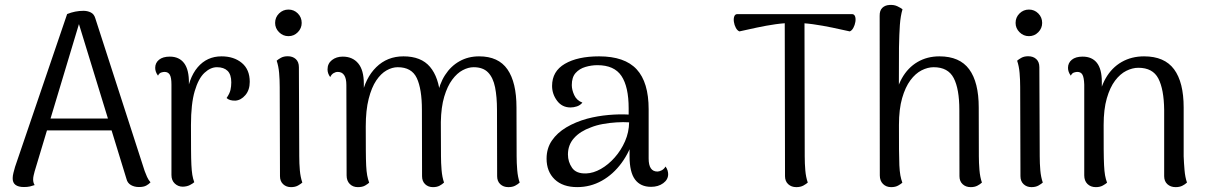

<svg xmlns="http://www.w3.org/2000/svg" viewBox="-20 -750 4912 781"><path d="M319.4 -706Q335.8 -706 349.2 -699.4Q362.6 -692.8 367.5 -676.1L568.4 -54.5Q572.4 -43.2 578.2 -30.3Q584.1 -17.5 592.2 -8.4Q585.9 -1.1 575 4.8Q564.1 10.8 545.2 10.8Q526.7 10.8 512.6 2.7Q498.5 -5.5 494.6 -21.7L294.4 -674L307.3 -672.6L120.8 -52.5Q118.8 -44.8 116.8 -36.3Q114.8 -27.8 114.8 -20Q114.8 -12.8 116.5 -7Q118.2 -1.2 121 2.8Q111.9 6.1 102 8.4Q92 10.8 77.3 10.8Q54.5 10.8 42.8 1.8Q31.1 -7.1 31.6 -25.7Q31.6 -34.4 34.6 -46.7Q37.5 -59 41.3 -71.4L253.1 -692.9Q285.8 -706 319.4 -706ZM153.5 -267.8H471V-219.7H153.5Z M723.5 9.4Q704.8 9.4 691.1 -3.3Q677.4 -16 677.4 -38.5V-406.2Q677.4 -434.6 670.6 -446.1Q663.8 -457.5 649.2 -457.5Q643.7 -457.5 635.7 -455Q627.7 -452.5 622.7 -442.3Q611.3 -457.5 611.3 -474Q611.3 -494.2 626.9 -507Q642.5 -519.7 670.7 -519.7Q709 -519.7 729.2 -492.7Q749.3 -465.7 748.4 -410.8V-345L736.4 -345.3Q746.1 -431.8 784 -476.3Q821.9 -520.8 881 -520.8Q931.5 -520.8 963.7 -494Q995.9 -467.3 995.9 -417.1Q995.9 -384 978.1 -363.1Q960.3 -342.2 937.2 -340.6Q913.2 -340.1 901.7 -351.3Q914.3 -369.7 917.5 -384.2Q920.8 -398.7 920.8 -414.9Q920.8 -446.9 905.7 -461.8Q890.5 -476.6 862.5 -476.6Q836.3 -476.6 811.8 -453.8Q787.2 -431 772 -379.3Q756.8 -327.5 756.8 -241.5Q756.8 -182.1 757.1 -143.1Q757.3 -104.2 758.5 -79.5Q759.7 -54.9 762.3 -38.9Q764.9 -22.8 770.2 -8.8Q764.4 -3.5 752.5 2.7Q740.6 8.9 723.5 9.4Z M1153.4 -602.9Q1131.2 -602.9 1115.1 -619Q1099.1 -635 1099.1 -656.8Q1099.1 -679.5 1115.1 -695.3Q1131.2 -711.1 1153.4 -711.1Q1175.7 -711.1 1191.5 -695.3Q1207.2 -679.5 1207.2 -656.8Q1207.2 -635 1191.5 -619Q1175.7 -602.9 1153.4 -602.9ZM1197.3 -114.2Q1197.3 -85.2 1199.7 -57.1Q1202.2 -29.1 1209.8 -7.4Q1204 -2.1 1192.4 4.6Q1180.8 11.2 1163.6 11.2Q1144.5 11.2 1131.7 -0.8Q1118.9 -12.8 1118.9 -33.4L1117.8 -395.8Q1117.8 -425.3 1115.4 -453.1Q1113 -480.9 1105.4 -503.1Q1111.2 -508.4 1122.5 -514.8Q1133.9 -521.2 1150.6 -521.2Q1170.6 -521.2 1183.2 -509.7Q1195.8 -498.2 1195.8 -476.6Z M2081.5 -114.2Q2081.5 -87.9 2083.9 -58.5Q2086.3 -29.1 2093.9 -7.4Q2086.3 -0.2 2075.2 5.5Q2064 11.2 2047.8 11.2Q2027.8 11.2 2015 -0.8Q2002.2 -12.8 2002.2 -33.4L2001.6 -303.1Q2001.6 -355.8 1993.8 -395Q1985.9 -434.2 1965.3 -455.4Q1944.8 -476.6 1906.5 -476.6Q1884.9 -476.6 1862.1 -464.5Q1839.2 -452.5 1819.6 -426.1Q1799.9 -399.8 1787.1 -357.1Q1774.3 -314.4 1773.2 -253.6L1773.8 -114.2Q1773.8 -87.9 1776.2 -58.5Q1778.6 -29.1 1786.2 -7.4Q1778.6 -0.2 1767.9 5.5Q1757.2 11.2 1741 11.2Q1721.9 11.2 1709.3 -0.8Q1696.8 -12.8 1696.8 -33.4L1696.2 -303.1Q1696.2 -388.2 1675.4 -432.4Q1654.5 -476.6 1597.9 -476.6Q1575.3 -476.6 1552.4 -463.7Q1529.5 -450.8 1510.5 -422.7Q1491.5 -394.5 1479.7 -348.1Q1467.8 -301.7 1467.8 -235.2Q1467.8 -176.9 1468.1 -138.5Q1468.3 -100.2 1469.5 -76.3Q1470.7 -52.5 1473.6 -36.8Q1476.5 -21 1481.7 -6.9Q1475.9 -1.6 1465 4.8Q1454.1 11.2 1435.5 11.2Q1415.5 11.2 1402.7 -1.7Q1389.9 -14.6 1389.9 -36.6L1388.9 -404.5Q1388.9 -430.9 1380 -444.2Q1371.2 -457.5 1353.9 -457.5Q1345.2 -457.5 1336.7 -452.4Q1328.2 -447.2 1323.2 -436.5Q1312.3 -451.2 1312.3 -467.7Q1312.3 -491.6 1330.3 -505.7Q1348.2 -519.7 1374.3 -519.7Q1414.2 -519.7 1437.1 -492.2Q1460 -464.8 1460 -409V-342L1451 -357.5Q1465.5 -432.5 1510.3 -476.6Q1555.2 -520.8 1621.2 -520.8Q1692.9 -520.8 1729 -478.2Q1765.1 -435.7 1771.4 -355.3L1758.5 -358.8Q1766.9 -408.2 1790.3 -444.6Q1813.8 -481.1 1849.2 -500.9Q1884.5 -520.8 1928.9 -520.8Q2007.5 -520.8 2044.2 -467.8Q2080.9 -414.9 2080.9 -312.7Z M2628.2 10Q2585.4 10 2563.2 -19.7Q2540.9 -49.4 2540.9 -113.6V-202.8L2559.5 -194Q2542.5 -133.6 2508.3 -87.1Q2474.2 -40.6 2428 -14.8Q2381.8 11.1 2327.8 11.1Q2269.2 11.1 2236.2 -20.5Q2203.3 -52.2 2203.3 -104.8Q2203.3 -146.3 2224.7 -177.9Q2246.1 -209.5 2283.6 -231.9Q2321.2 -254.2 2368.6 -267.3Q2410.8 -278.3 2455.2 -282.3Q2499.5 -286.2 2537.2 -284V-309.5Q2537.2 -397 2507.9 -441Q2478.6 -484.9 2410.1 -484.9Q2385.7 -484.9 2361.3 -477.7Q2336.9 -470.5 2321.4 -453.1Q2305.9 -435.8 2305.9 -403.9Q2305.9 -384.5 2315.9 -362.9Q2325.8 -341.4 2349 -332.6Q2340.2 -321.7 2326.9 -317.3Q2313.6 -312.9 2300.8 -312.9Q2266.3 -312.9 2246 -340.2Q2225.7 -367.5 2225.7 -400.5Q2225.7 -460 2277.7 -490.4Q2329.8 -520.8 2417 -520.8Q2520.9 -520.8 2569.7 -468.1Q2618.5 -415.4 2618.5 -305.4V-105.2Q2618.5 -52.2 2654.2 -52.2Q2661.8 -52.2 2671.7 -57.3Q2681.5 -62.5 2687.1 -72.7Q2693 -64.8 2695.5 -56.6Q2697.9 -48.4 2697.9 -41.5Q2697.9 -19.5 2677.8 -4.8Q2657.7 10 2628.2 10ZM2364.2 -44.5Q2393.5 -45.5 2424 -62.7Q2454.5 -80 2480.3 -109.2Q2506.2 -138.3 2522.4 -175.2Q2538.5 -212.2 2539.1 -252.4Q2515.8 -254 2487.4 -252.2Q2459.1 -250.5 2432 -245.5Q2404.8 -240.5 2384 -232Q2340.1 -216.3 2315.2 -188.5Q2290.2 -160.7 2290.2 -121.5Q2290.2 -91.7 2307 -67.4Q2323.8 -43.2 2364.2 -44.5Z M3219.2 11.2Q3199.2 11.2 3186.2 -0.8Q3173.2 -12.8 3173.2 -33.4L3172.1 -675.9L3252.4 -671.5L3253.4 -114.2Q3253.4 -84.6 3255.8 -56.8Q3258.2 -29.1 3265.8 -7.4Q3260.1 -2.1 3248.2 4.6Q3236.4 11.2 3219.2 11.2ZM2987.8 -622.3Q2979.2 -625.6 2973.2 -636.8Q2967.2 -647.9 2965.3 -661Q2963.4 -674.1 2966.8 -683.3Q2970.2 -692.6 2979.3 -692.6H3445.6Q3454.8 -692.6 3458.2 -683.3Q3461.5 -674.1 3459.4 -661Q3457.2 -647.9 3451.2 -636.8Q3445.2 -625.6 3436.6 -622.3Q3403.3 -629.7 3365.1 -637.8Q3326.9 -645.8 3287.3 -651.4Q3247.8 -656.9 3210.3 -656.9Q3173.4 -656.9 3134.6 -651.4Q3095.8 -645.8 3058.7 -637.8Q3021.5 -629.7 2987.8 -622.3Z M3604.8 11.2Q3584.8 11.2 3571.8 -1.7Q3558.8 -14.6 3558.8 -36.6L3558.2 -685.7Q3557.8 -707.3 3569 -718.1Q3580.2 -728.9 3598 -729.8Q3616.5 -731.2 3630.7 -724.3Q3644.8 -717.5 3651.1 -712.2Q3643.1 -685.2 3640.4 -648.4Q3637.8 -611.6 3636.8 -556L3636.2 -347.3L3618.6 -328.7Q3624.5 -388.7 3648.7 -431.7Q3673 -474.8 3712.2 -497.8Q3751.5 -520.8 3801.2 -520.8Q3883.7 -520.8 3922.4 -468.1Q3961.2 -415.4 3961.2 -312.7L3961.7 -114.2Q3961.7 -87.9 3964.1 -58.5Q3966.5 -29.1 3974.2 -7.4Q3966.5 -0.2 3955.4 5.5Q3944.2 11.2 3928.5 11.2Q3908.5 11.2 3895.7 -0.8Q3882.8 -12.8 3882.8 -33.4L3882.3 -303.1Q3882.3 -388.2 3859.4 -432.4Q3836.5 -476.6 3777.9 -476.6Q3753.8 -476.6 3728.9 -464Q3704 -451.4 3683.2 -423.5Q3662.5 -395.6 3649.6 -350.8Q3636.7 -305.9 3636.7 -241.5Q3636.7 -181.2 3636.9 -142Q3637.2 -102.8 3638.3 -77.9Q3639.5 -53.1 3642.4 -37Q3645.3 -21 3650.5 -6.9Q3644.8 -1.6 3633.4 4.8Q3622 11.2 3604.8 11.2Z M4165.4 -602.9Q4143.2 -602.9 4127.1 -619Q4111.1 -635 4111.1 -656.8Q4111.1 -679.5 4127.1 -695.3Q4143.2 -711.1 4165.4 -711.1Q4187.7 -711.1 4203.5 -695.3Q4219.2 -679.5 4219.2 -656.8Q4219.2 -635 4203.5 -619Q4187.7 -602.9 4165.4 -602.9ZM4209.3 -114.2Q4209.3 -85.2 4211.7 -57.1Q4214.2 -29.1 4221.8 -7.4Q4216 -2.1 4204.4 4.6Q4192.8 11.2 4175.6 11.2Q4156.5 11.2 4143.7 -0.8Q4130.9 -12.8 4130.9 -33.4L4129.8 -395.8Q4129.8 -425.3 4127.4 -453.1Q4125 -480.9 4117.4 -503.1Q4123.2 -508.4 4134.5 -514.8Q4145.9 -521.2 4162.6 -521.2Q4182.6 -521.2 4195.2 -509.7Q4207.8 -498.2 4207.8 -476.6Z M4437.5 11.2Q4416.5 11.2 4403.4 -1.7Q4390.4 -14.6 4390.4 -36.6V-406.2Q4389.4 -434.6 4383.1 -446.1Q4376.8 -457.5 4362.2 -457.5Q4356.7 -457.5 4348.7 -455Q4340.7 -452.5 4335.7 -442.3Q4324.3 -457.5 4324.3 -474Q4324.3 -494.2 4339.9 -507Q4355.5 -519.7 4383.7 -519.7Q4422.1 -519.7 4442 -494.2Q4461.9 -468.6 4461.9 -417.2V-347.3L4447.1 -328.7Q4452.9 -388.7 4477.7 -431.7Q4502.4 -474.8 4542.5 -497.8Q4582.7 -520.8 4633.8 -520.8Q4716.8 -520.8 4755.8 -468.1Q4794.8 -415.4 4794.8 -312.7V-114.2Q4795.8 -87.9 4798.3 -58.5Q4800.7 -29.1 4808.3 -7.4Q4800.2 0.2 4789.1 5.7Q4777.9 11.2 4762.2 11.2Q4741.6 11.2 4728.5 -0.8Q4715.5 -12.8 4715.5 -33.4V-303.1Q4714.5 -386.8 4691.8 -430.6Q4669.1 -474.3 4610.5 -474.3Q4586.5 -474.3 4561.5 -461.9Q4536.6 -449.5 4515.8 -422.1Q4495.1 -394.7 4482.2 -350.1Q4469.3 -305.5 4469.3 -241.5Q4469.3 -181.2 4469.5 -142Q4469.8 -102.8 4471 -77.9Q4472.2 -53.1 4475 -37Q4477.9 -21 4483.2 -6.9Q4477.4 -1.6 4465.8 4.8Q4454.2 11.2 4437.5 11.2Z"/></svg>

Font: Arima Thin
Style: Regular
Weight: 100
Designer: Joana Correia and Natanael Gama
Foundry: NDISCOVER
Version: Version 1.101;gftools[0.9.23]